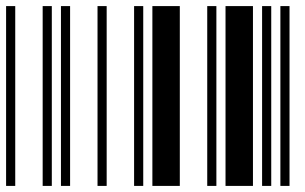

<svg xmlns="http://www.w3.org/2000/svg" viewBox="-20 -610 1000 630"><path d="M0 0V-590H30V0ZM120 0V-590H150V0ZM180 0V-590H210V0ZM300 0V-590H330V0ZM420 0V-590H450V0ZM480 0V-590H570V0ZM660 0V-590H690V0ZM720 0V-590H810V0ZM840 0V-590H870V0ZM900 0V-590H930V0Z"/></svg>

Font: Libre Barcode 39 Extended
Style: Regular
Weight: 400
Version: Version 1.005; ttfautohint (v1.8.3)